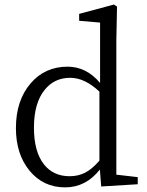

<svg xmlns="http://www.w3.org/2000/svg" viewBox="-20 -808 643 842"><path d="M265.6 13.7Q169.9 13.7 109.9 -59.1Q49.8 -131.8 49.8 -246.1Q49.8 -367.2 114.3 -442.4Q176.8 -515.6 276.4 -515.6Q358.4 -515.6 418.9 -444.3V-709L327.1 -716.8V-747.1L479.5 -788.1L493.2 -779.3L490.2 -629.9V-42L584 -31.2V0L423.8 9.8L418 -64.5Q356.4 13.7 265.6 13.7ZM285.2 -35.2Q323.2 -35.2 353.5 -50.8Q383.8 -66.4 416 -103.5V-406.2Q351.6 -466.8 288.1 -466.8Q218.8 -466.8 176.8 -415Q128.9 -357.4 128.9 -248Q128.9 -141.6 173.8 -85.9Q214.8 -35.2 285.2 -35.2Z"/></svg>

Font: Bpmf GenYo Min R
Style: R
Weight: 400
Foundry: But Ko
Version: Version 1.320